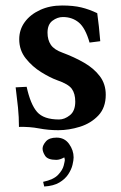

<svg xmlns="http://www.w3.org/2000/svg" viewBox="-20 -464 441 699"><path d="M186 37Q215 37 231.5 60Q248 83 248 109Q248 119 244 136Q240 153 228.5 170.5Q217 188 196 200.5Q175 213 141 215L137 198Q175 190 191.5 172.5Q208 155 212 138.5Q216 122 216 119Q216 115 214 109Q198 118 185 118Q154 118 144.5 103.5Q135 89 135 77Q135 65 147 51Q159 37 186 37ZM37 -146 77 -148Q91 -84 115 -56.5Q139 -29 195 -29Q215 -29 234.5 -44.5Q254 -60 254 -94Q254 -123 241.5 -140.5Q229 -158 188 -172Q163 -181 130.5 -201Q98 -221 74 -251Q50 -281 50 -321Q50 -356 70 -383.5Q90 -411 125.5 -427.5Q161 -444 206 -444Q247 -444 276 -437Q305 -430 334 -416Q337 -394 340 -367.5Q343 -341 345 -314L306 -309Q291 -362 267 -382Q243 -402 209 -402Q189 -402 171 -388.5Q153 -375 153 -345Q153 -319 165 -301Q177 -283 208 -272Q251 -256 286.5 -235.5Q322 -215 343.5 -186.5Q365 -158 365 -119Q365 -72 338 -43.5Q311 -15 271 -2.5Q231 10 192 10Q156 10 122 3.5Q88 -3 49 -2Q49 -38 45.5 -72.5Q42 -107 37 -146Z"/></svg>

Font: Libertinus Serif SemiBold
Style: Regular
Weight: 600
Designer: Philipp H. Poll, Khaled Hosny
Foundry: Caleb Maclennan
Version: Version 7.051;RELEASE